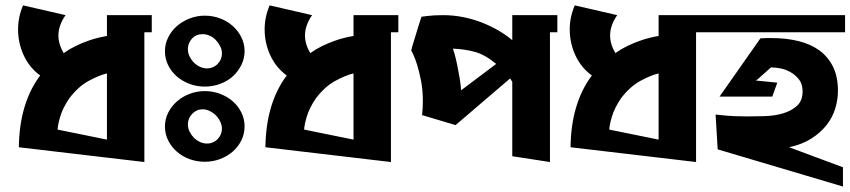

<svg xmlns="http://www.w3.org/2000/svg" viewBox="-20 -600 3149 711"><path d="M376 -83V-328.1Q346.7 -321.3 308.1 -300.3Q269.5 -279.3 236.3 -235.4Q211.9 -199.2 202.6 -167Q193.4 -134.8 193.4 -120.1ZM215.8 -403.3Q236.3 -418 259.3 -429.2Q282.2 -440.4 304.2 -448.2Q326.2 -456.1 344.7 -460.4Q363.3 -464.8 376 -466.8V-543.9H542V-480.5H514.6V0L49.8 -54.7Q51.8 -213.9 125 -315.4L128.9 -320.3Q88.9 -349.6 67.9 -395Q46.9 -440.4 46.9 -491.2Q46.9 -537.1 65.4 -580.1L222.7 -543.9Q196.3 -505.9 196.3 -468.8Q196.3 -436.5 215.8 -403.3Z M738.3 -542Q768.6 -542 795.4 -531.7Q822.3 -521.5 842.3 -503.4Q862.3 -485.4 874 -461.4Q885.7 -437.5 885.7 -410.2Q885.7 -383.8 874 -359.9Q862.3 -335.9 842.8 -317.9Q823.2 -299.8 795.9 -289.6Q768.6 -279.3 738.3 -279.3Q708 -279.3 681.2 -289.6Q654.3 -299.8 634.3 -317.4Q614.3 -335 602.5 -358.9Q590.8 -382.8 590.8 -410.2Q590.8 -437.5 603 -461.9Q615.2 -486.3 635.7 -503.9Q656.2 -521.5 682.6 -531.7Q709 -542 738.3 -542ZM784.2 -361.3Q801.8 -378.9 801.8 -402.3Q801.8 -416 795.4 -428.7Q789.1 -441.4 779.3 -451.7Q769.5 -461.9 756.3 -467.8Q743.2 -473.6 730.5 -473.6Q706.1 -473.6 690.9 -457Q675.8 -440.4 675.8 -418Q675.8 -403.3 682.1 -390.6Q688.5 -377.9 698.2 -368.2Q708 -358.4 720.7 -352.5Q733.4 -346.7 747.1 -346.7Q767.6 -346.7 784.2 -361.3ZM738.3 -262.7Q768.6 -262.7 795.4 -252.4Q822.3 -242.2 842.3 -224.6Q862.3 -207 874 -183.1Q885.7 -159.2 885.7 -131.8Q885.7 -104.5 874 -80.6Q862.3 -56.6 842.3 -39.1Q822.3 -21.5 795.4 -11.2Q768.6 -1 738.3 -1Q709 -1 682.1 -10.7Q655.3 -20.5 635.3 -38.1Q615.2 -55.7 603 -79.6Q590.8 -103.5 590.8 -131.8Q590.8 -159.2 603 -183.1Q615.2 -207 635.3 -224.6Q655.3 -242.2 682.1 -252.4Q709 -262.7 738.3 -262.7ZM784.2 -83Q801.8 -100.6 801.8 -124Q801.8 -136.7 795.4 -149.9Q789.1 -163.1 779.3 -172.9Q769.5 -182.6 756.3 -189Q743.2 -195.3 730.5 -195.3Q708 -195.3 691.9 -178.7Q675.8 -162.1 675.8 -139.6Q675.8 -125 682.1 -112.3Q688.5 -99.6 698.2 -89.8Q708 -80.1 720.7 -74.2Q733.4 -68.4 747.1 -68.4Q767.6 -68.4 784.2 -83Z M1289.1 -83V-328.1Q1259.8 -321.3 1221.2 -300.3Q1182.6 -279.3 1149.4 -235.4Q1125 -199.2 1115.7 -167Q1106.4 -134.8 1106.4 -120.1ZM1128.9 -403.3Q1149.4 -418 1172.4 -429.2Q1195.3 -440.4 1217.3 -448.2Q1239.3 -456.1 1257.8 -460.4Q1276.4 -464.8 1289.1 -466.8V-543.9H1455.1V-480.5H1427.7V0L962.9 -54.7Q964.8 -213.9 1038.1 -315.4L1042 -320.3Q1002 -349.6 981 -395Q960 -440.4 960 -491.2Q960 -537.1 978.5 -580.1L1135.7 -543.9Q1109.4 -505.9 1109.4 -468.8Q1109.4 -436.5 1128.9 -403.3Z M1543 -173.8Q1545.9 -200.2 1545.9 -224.6Q1545.9 -266.6 1539.1 -301.3Q1532.2 -335.9 1524.4 -360.8Q1516.6 -385.7 1509.8 -399.4Q1502.9 -413.1 1502.9 -413.1L1505.9 -425.8Q1509.8 -438.5 1515.6 -457.5Q1521.5 -476.6 1526.9 -494.6Q1532.2 -512.7 1536.6 -525.4Q1541 -538.1 1541 -538.1L1564.5 -541Q1587.9 -543.9 1621.1 -543.9Q1660.2 -543.9 1697.8 -536.1Q1735.4 -528.3 1768.1 -515.1Q1800.8 -502 1828.6 -485.4Q1856.4 -468.8 1877 -451.2V-543.9H2043.9V-480.5H2016.6V0L1877 -21.5V-296.9L1869.1 -309.6L1667 -136.7ZM1817.4 -363.3Q1776.4 -397.5 1739.3 -407.7Q1702.1 -418 1657.2 -419.9Q1658.2 -418 1663.1 -400.9Q1668 -383.8 1672.9 -360.4Q1677.7 -336.9 1682.1 -311Q1686.5 -285.2 1687.5 -265.6Z M2418.9 -83V-328.1Q2389.6 -321.3 2351.1 -300.3Q2312.5 -279.3 2279.3 -235.4Q2254.9 -199.2 2245.6 -167Q2236.3 -134.8 2236.3 -120.1ZM2258.8 -403.3Q2279.3 -418 2302.2 -429.2Q2325.2 -440.4 2347.2 -448.2Q2369.1 -456.1 2387.7 -460.4Q2406.2 -464.8 2418.9 -466.8V-543.9H2585V-480.5H2557.6V0L2092.8 -54.7Q2094.7 -213.9 2168 -315.4L2171.9 -320.3Q2131.8 -349.6 2110.8 -395Q2089.8 -440.4 2089.8 -491.2Q2089.8 -537.1 2108.4 -580.1L2265.6 -543.9Q2239.3 -505.9 2239.3 -468.8Q2239.3 -436.5 2258.8 -403.3Z M3101.6 19.5V90.8L2637.7 -46.9L2629.9 -175.8L2658.2 -172.9Q2677.7 -170.9 2700.2 -169.9Q2722.7 -168.9 2746.1 -168.9Q2775.4 -168.9 2811 -169.9Q2846.7 -170.9 2877.9 -179.7Q2909.2 -188.5 2930.7 -207.5Q2952.1 -226.6 2952.1 -261.7Q2952.1 -289.1 2938.5 -306.2Q2924.8 -323.2 2907.2 -333Q2889.6 -342.8 2872.6 -346.2Q2855.5 -349.6 2847.7 -349.6L2835.9 -350.6Q2835 -350.6 2830.1 -346.2Q2825.2 -341.8 2817.9 -335Q2810.5 -328.1 2802.2 -321.3Q2793.9 -314.5 2788.1 -308.6L2779.3 -301.8L2858.4 -293.9L2839.8 -242.2H2644.5L2795.9 -458L2816.4 -459H2838.9Q2890.6 -459 2935.5 -448.2Q2980.5 -437.5 3013.2 -414.1Q3045.9 -390.6 3064.5 -353.5Q3083 -316.4 3083 -263.7Q3083 -231.4 3073.2 -198.7Q3063.5 -166 3041.5 -137.7Q3019.5 -109.4 2985.4 -87.4Q2951.2 -65.4 2902.3 -54.7ZM3109.4 -543.9V-480.5H2580.1V-543.9Z"/></svg>

Font: Shorif Bongobondhu ANSI V2
Style: Regular
Weight: 400
Designer: Shorif Uddin Shishir, Shorif art & Design, e-mail : shorifart@gmail.com, facebook : Shorif2001
Foundry: Lipighor Font Foundry
Version: Designed By Shorif Uddin Shishir | Build By Niladri Shekhar 